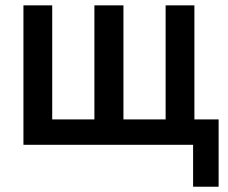

<svg xmlns="http://www.w3.org/2000/svg" viewBox="-20 -543 855 720"><path d="M67.9 -522.9H175.8V-95.2H334V-522.9H442.9V-95.2H601.1V-522.9H709V-95.2H799.8V157.2H704.1V0H67.9Z"/></svg>

Font: Rising Sun DemiBold
Style: DemiBold
Weight: 600
Designer: Matt McInerney, Pablo Impallari, Rodrigo Fuenzalida
Foundry: Matt McInerney, Pablo Impallari, Rodrigo Fuenzalida
Version: Version 1.000